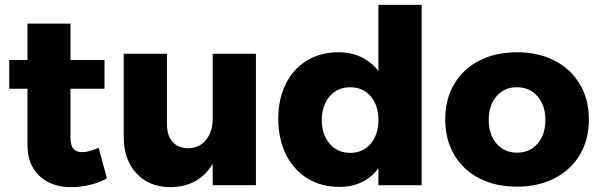

<svg xmlns="http://www.w3.org/2000/svg" viewBox="-20 -762 2466 790"><path d="M420 -28Q390 -11 351 -1.5Q312 8 272 8Q192 8 142.5 -38Q93 -84 93 -165V-397H18V-515H93V-665H270V-515H410V-397H270V-193Q270 -136 317 -136Q346 -136 386 -154Z M1033 -541V0H855V-88Q800 6 682 8Q594 8 541.5 -48.5Q489 -105 489 -199V-541H667V-250Q667 -204 690.5 -178Q714 -152 754 -152Q801 -153 828 -186.5Q855 -220 855 -274V-541Z M1715 -742V0H1537V-70Q1509 -32 1468.5 -12.5Q1428 7 1377 7Q1302 7 1245 -28Q1188 -63 1156.5 -126.5Q1125 -190 1125 -273Q1125 -355 1156 -417Q1187 -479 1243 -513Q1299 -547 1373 -547Q1425 -547 1466.5 -527Q1508 -507 1537 -470V-742ZM1537 -268Q1537 -329 1505 -366Q1473 -403 1421 -403Q1369 -403 1336.5 -365.5Q1304 -328 1304 -268Q1304 -208 1336.5 -170.5Q1369 -133 1421 -133Q1473 -133 1505 -170.5Q1537 -208 1537 -268Z M2403 -271Q2403 -188 2366 -125.5Q2329 -63 2262 -28.5Q2195 6 2107 6Q2019 6 1952 -28.5Q1885 -63 1848.5 -125.5Q1812 -188 1812 -271Q1812 -353 1848.5 -415.5Q1885 -478 1952 -512.5Q2019 -547 2107 -547Q2195 -547 2262 -512.5Q2329 -478 2366 -415.5Q2403 -353 2403 -271ZM1991 -269Q1991 -208 2023 -171Q2055 -134 2107 -134Q2160 -134 2192 -171Q2224 -208 2224 -269Q2224 -329 2191.5 -366Q2159 -403 2107 -403Q2055 -403 2023 -366Q1991 -329 1991 -269Z"/></svg>

Font: Montserrat arm2
Style: Bold
Weight: 700
Designer: Julieta Ulanovsky
Foundry: Julieta Ulanovsky
Version: Version 6.000